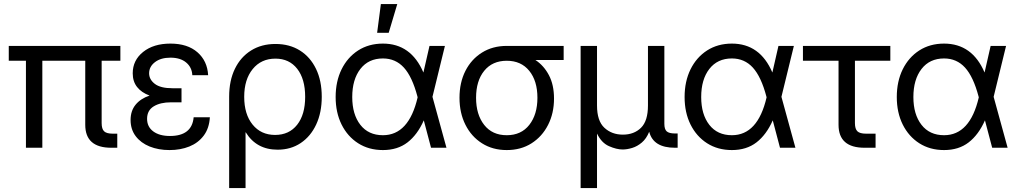

<svg xmlns="http://www.w3.org/2000/svg" viewBox="-20 -748 5152 972"><path d="M543.5 0Q411.6 0 411.6 -116.2V-440.4H194.3V0H111.3V-440.4H24.4V-515.6H589.4V-440.4H494.6V-125Q494.6 -95.2 507.1 -83.3Q519.5 -71.3 551.3 -71.3H573.7V0Z M838.4 11.7Q782.2 11.7 737.5 -6.3Q692.9 -24.4 667 -58.6Q641.1 -92.8 641.1 -140.6Q641.1 -187 666.5 -218Q691.9 -249 737.3 -264.2Q696.3 -279.3 674.1 -307.4Q651.9 -335.4 651.9 -377Q651.9 -442.9 704.6 -485.1Q757.3 -527.3 842.8 -527.3Q929.2 -527.3 979.5 -483.4Q1029.8 -439.5 1033.7 -367.2H953.6Q951.7 -407.2 922.4 -431.6Q893.1 -456.1 842.8 -456.1Q793.9 -456.1 764.4 -433.3Q734.9 -410.6 734.9 -377Q734.9 -345.7 763.7 -323.5Q792.5 -301.3 853 -301.3H898.9V-230H845.2Q791.5 -230 758.1 -209.5Q724.6 -189 724.6 -146.5Q724.6 -106 755.9 -82.8Q787.1 -59.6 840.3 -59.6Q951.7 -59.6 960.4 -154.3H1042.5Q1039.1 -98.1 1011.2 -61.3Q983.4 -24.4 938.5 -6.3Q893.6 11.7 838.4 11.7Z M1140.1 204.1V-258.8Q1140.1 -339.8 1169.2 -399.7Q1198.2 -459.5 1251 -492.4Q1303.7 -525.4 1374.5 -525.4Q1445.8 -525.4 1498.3 -492.4Q1550.8 -459.5 1579.8 -399.4Q1608.9 -339.4 1608.9 -257.8Q1608.9 -178.2 1580.8 -117.9Q1552.7 -57.6 1502.4 -23.9Q1452.1 9.8 1385.3 9.8Q1278.3 9.8 1224.1 -78.1H1223.1V204.1ZM1372.6 -64.9Q1443.8 -64.9 1484.4 -116.5Q1524.9 -168 1524.9 -257.8Q1524.9 -348.1 1484.6 -399.7Q1444.3 -451.2 1374.5 -451.2Q1302.2 -451.2 1259.3 -398.4Q1216.3 -345.7 1216.3 -257.8Q1216.3 -169.4 1258.8 -117.2Q1301.3 -64.9 1372.6 -64.9Z M1918.5 11.7Q1847.2 11.7 1793.2 -22.7Q1739.3 -57.1 1709.2 -117.7Q1679.2 -178.2 1679.2 -256.8Q1679.2 -335.9 1709.2 -397Q1739.3 -458 1793.2 -492.7Q1847.2 -527.3 1918.5 -527.3Q2061 -527.3 2123.5 -380.9L2154.3 -515.6H2232.4L2169.4 -257.8L2240.2 0H2162.1L2125.5 -138.7Q2093.3 -65.9 2043 -27.1Q1992.7 11.7 1918.5 11.7ZM2094.2 -254.9 2093.3 -259.3Q2066.9 -359.4 2024.7 -405.8Q1982.4 -452.1 1918.5 -452.1Q1845.7 -452.1 1804.4 -398.9Q1763.2 -345.7 1763.2 -256.8Q1763.2 -168.9 1804.2 -116.2Q1845.2 -63.5 1918.5 -63.5Q2049.8 -63.5 2094.2 -254.9ZM1889.2 -582 1908.2 -727.5H1991.2L1947.8 -582Z M2545.4 11.7Q2474.1 11.7 2420.2 -22.5Q2366.2 -56.6 2336.2 -116.5Q2306.2 -176.3 2306.2 -252.9Q2306.2 -330.1 2336.2 -389.2Q2366.2 -448.2 2420.2 -481.9Q2474.1 -515.6 2545.4 -515.6H2833.5V-444.3H2690.4Q2733.4 -416 2759 -367.2Q2784.7 -318.4 2784.7 -249Q2784.7 -174.8 2754.6 -115.7Q2724.6 -56.6 2670.9 -22.5Q2617.2 11.7 2545.4 11.7ZM2545.4 -440.4Q2472.7 -440.4 2431.4 -389.6Q2390.1 -338.9 2390.1 -252.9Q2390.1 -168 2431.2 -115.7Q2472.2 -63.5 2545.4 -63.5Q2618.7 -63.5 2659.7 -116Q2700.7 -168.5 2700.7 -252.9Q2700.7 -338.4 2659.4 -389.4Q2618.2 -440.4 2545.4 -440.4Z M2919.4 204.1V-515.6H3002.4V-213.9Q3002.4 -135.7 3039.8 -101.1Q3077.1 -66.4 3133.3 -66.4Q3189.9 -66.4 3225.1 -101.1Q3260.3 -135.7 3260.3 -213.9V-515.6H3343.3V-121.1Q3343.3 -93.8 3355.2 -83Q3367.2 -72.3 3397 -72.3H3410.6V0H3397Q3287.1 0 3266.6 -81.1Q3252.4 -45.9 3229.2 -26.4Q3206.1 -6.8 3180.2 1Q3154.3 8.8 3132.3 8.8Q3101.1 8.8 3063 -8.1Q3024.9 -24.9 3002.4 -71.8V204.1Z M3685.1 11.7Q3613.8 11.7 3559.8 -22.7Q3505.9 -57.1 3475.8 -117.7Q3445.8 -178.2 3445.8 -256.8Q3445.8 -335.9 3475.8 -397Q3505.9 -458 3559.8 -492.7Q3613.8 -527.3 3685.1 -527.3Q3827.6 -527.3 3890.1 -380.9L3920.9 -515.6H3999L3936 -257.8L4006.8 0H3928.7L3892.1 -138.7Q3859.9 -65.9 3809.6 -27.1Q3759.3 11.7 3685.1 11.7ZM3860.8 -254.9 3859.9 -259.3Q3833.5 -359.4 3791.3 -405.8Q3749 -452.1 3685.1 -452.1Q3612.3 -452.1 3571 -398.9Q3529.8 -345.7 3529.8 -256.8Q3529.8 -168.9 3570.8 -116.2Q3611.8 -63.5 3685.1 -63.5Q3816.4 -63.5 3860.8 -254.9Z M4356.9 0Q4225.1 0 4225.1 -116.2V-440.4H4044.9V-515.6H4487.3V-440.4H4308.1V-125Q4308.1 -95.2 4320.6 -83.3Q4333 -71.3 4364.7 -71.3H4412.6V0Z M4759.3 11.7Q4688 11.7 4634 -22.7Q4580.1 -57.1 4550 -117.7Q4520 -178.2 4520 -256.8Q4520 -335.9 4550 -397Q4580.1 -458 4634 -492.7Q4688 -527.3 4759.3 -527.3Q4901.9 -527.3 4964.4 -380.9L4995.1 -515.6H5073.2L5010.3 -257.8L5081.1 0H5002.9L4966.3 -138.7Q4934.1 -65.9 4883.8 -27.1Q4833.5 11.7 4759.3 11.7ZM4935.1 -254.9 4934.1 -259.3Q4907.7 -359.4 4865.5 -405.8Q4823.2 -452.1 4759.3 -452.1Q4686.5 -452.1 4645.3 -398.9Q4604 -345.7 4604 -256.8Q4604 -168.9 4645 -116.2Q4686 -63.5 4759.3 -63.5Q4890.6 -63.5 4935.1 -254.9Z"/></svg>

Font: Inter Display
Style: Regular
Weight: 400
Designer: Rasmus Andersson
Foundry: rsms
Version: Version 4.001;git-9221beed3